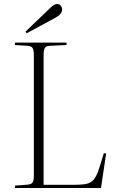

<svg xmlns="http://www.w3.org/2000/svg" viewBox="-20 -944 583 964"><path d="M55 0V-12L119 -17Q138 -19 144 -28.5Q150 -38 150 -63V-666Q150 -693 143.5 -703Q137 -713 117 -714L55 -718V-730H314V-718L230 -714Q211 -713 205 -703Q199 -693 199 -666V-16H350Q389 -16 412 -20.5Q435 -25 449 -40.5Q463 -56 474 -87.5Q485 -119 501 -174H513L487 0ZM114 -777 108 -785 230 -902Q244 -916 252 -920Q260 -924 267 -924Q278 -924 285 -915.5Q292 -907 292 -896Q292 -874 260 -856Z"/></svg>

Font: Display Extralight
Style: Regular
Weight: 200
Designer: Latin by Veronika Burian and Jose Scaglione. Greek by Irene Vlachou. Cyrillic by Vera Evstafieva.
Foundry: TypeTogether
Version: Version 3.002